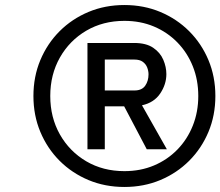

<svg xmlns="http://www.w3.org/2000/svg" viewBox="-20 -732 877 764"><path d="M475 12Q398 12 332.2 -15.5Q266.5 -43 217.2 -92.2Q168 -141.5 140.5 -207.2Q113 -273 113 -350Q113 -427 140.5 -492.8Q168 -558.5 217.2 -607.8Q266.5 -657 332.2 -684.5Q398 -712 475 -712Q552 -712 617.8 -684.5Q683.5 -657 732.8 -607.8Q782 -558.5 809.5 -492.8Q837 -427 837 -350Q837 -273 809.5 -207.2Q782 -141.5 732.8 -92.2Q683.5 -43 617.8 -15.5Q552 12 475 12ZM475 -51Q539 -51 592.5 -73.5Q646 -96 685.8 -136.8Q725.5 -177.5 747.2 -232Q769 -286.5 769 -350Q769 -414 747.2 -468.2Q725.5 -522.5 685.8 -563.2Q646 -604 592.5 -626.5Q539 -649 475 -649Q390 -649 323.2 -609.8Q256.5 -570.5 218.2 -502.8Q180 -435 180 -350Q180 -265 218.2 -197.2Q256.5 -129.5 323.2 -90.2Q390 -51 475 -51ZM328 -138V-561H514Q561.5 -561 589.5 -542Q617.5 -523 629.8 -494.2Q642 -465.5 642 -437Q642 -396.5 617.5 -360Q593 -323.5 545 -313L644 -138H564L474 -309H397V-138ZM397 -372H515Q544.5 -372 557.8 -391Q571 -410 571 -436Q571 -449.5 565.8 -463.2Q560.5 -477 548.2 -486Q536 -495 515 -495H397Z"/></svg>

Font: Overpass
Style: Italic
Weight: 400
Italic angle: -10°
Designer: Delve Withrington, Dave Bailey, Thomas Jockin
Foundry: Delve Fonts LLC
Version: Version 4.000